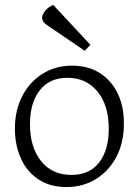

<svg xmlns="http://www.w3.org/2000/svg" viewBox="-20 -820 560 775"><path d="M248 -65Q184 -65 137.5 -94.5Q91 -124 66 -177Q41 -230 40 -298Q40 -374 69.5 -431.5Q99 -489 151.5 -522Q204 -555 271 -555Q335 -555 381.5 -526Q428 -497 454 -445Q480 -393 480 -324Q481 -248 451 -189.5Q421 -131 368.5 -98Q316 -65 248 -65ZM268 -114Q341 -114 380 -164Q419 -214 419 -301Q419 -395 373.5 -450.5Q328 -506 252 -506Q180 -506 140.5 -455.5Q101 -405 101 -319Q101 -225 146 -169.5Q191 -114 268 -114ZM168 -720Q150 -732 150 -748Q150 -761 163 -777Q176 -793 195 -800L345 -639L322 -615Z"/></svg>

Font: Gowun Batang
Style: Regular
Weight: 400
Designer: Yanghee Ryu
Foundry: Yanghee Ryu
Version: Version 2.000